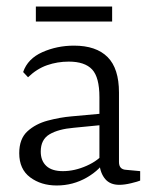

<svg xmlns="http://www.w3.org/2000/svg" viewBox="-20 -561 473 589"><path d="M154 8Q106 8 72.5 -17Q39 -42 39 -91Q39 -135 64 -158Q89 -181 126.5 -191Q164 -201 199 -204L298 -213V-178L206 -169Q159 -165 132 -149Q105 -133 105 -96Q105 -68 122 -52Q139 -36 173 -36Q209 -36 246 -52.5Q283 -69 301 -94L309 -78Q289 -41 246.5 -16.5Q204 8 154 8ZM51 -340Q65 -381 110 -401Q155 -421 207 -421Q275 -421 310 -386Q345 -351 345 -277V-64Q345 -41 367 -40L410 -36V-7Q403 -4 382.5 1Q362 6 346 6Q318 6 303 -11.5Q288 -29 285 -58V-263Q285 -324 262.5 -348Q240 -372 191 -372Q156 -372 124.5 -361Q93 -350 66 -324ZM90 -541H324V-495H90Z"/></svg>

Font: Rasa Light
Style: Regular
Weight: 300
Designer: Anna Giedrys (Yrsa+Rasa design), David Brezina (Yrsa art-direction, Rasa art-direction, design)
Foundry: Rosetta Type Foundry
Version: Version 2.004